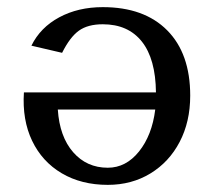

<svg xmlns="http://www.w3.org/2000/svg" viewBox="-20 -537 599 538"><path d="M47 -278Q42 -201 70 -142.5Q98 -84 153 -51.5Q208 -19 282 -19Q349 -19 401.5 -51Q454 -83 483.5 -139.5Q513 -196 513 -269Q513 -387 448.5 -452Q384 -517 268 -517Q199 -517 146 -488.5Q93 -460 68 -409L154 -389Q176 -433 201 -451Q226 -469 268 -469Q339 -469 377.5 -420.5Q416 -372 417 -278ZM142 -230H415Q406 -158 369.5 -112.5Q333 -67 282 -67Q223 -67 185 -110.5Q147 -154 142 -230Z"/></svg>

Font: LXGW Marker Gothic
Style: Regular
Weight: 400
Version: Version 1.001